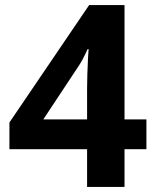

<svg xmlns="http://www.w3.org/2000/svg" viewBox="-20 -734 612 754"><path d="M555 -148H469V0H322V-148H17V-253L330 -714H469V-265H555ZM322 -386Q322 -409 323 -442Q324 -475 325.5 -503.5Q327 -532 328 -541H324Q315 -521 305 -502Q295 -483 281 -463L150 -265H322Z"/></svg>

Font: Noto Sans Balinese
Style: Regular
Weight: 400
Designer: Aditya Bayu, David Williams
Foundry: David Williams
Version: Version 2.003